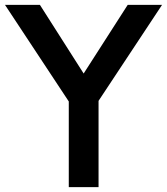

<svg xmlns="http://www.w3.org/2000/svg" viewBox="-28 -770 686 790"><path d="M638.8 -750 377.5 -355V0H255V-352.5L-7.5 -750H136.2L316.2 -467.5L497.5 -750Z"/></svg>

Font: Now Alt Medium
Style: Regular
Weight: 500
Designer: Alfredo Marco Pradil
Foundry: Alfredo Marco Pradil
Version: Version 1.002;PS 001.002;hotconv 1.0.88;makeotf.lib2.5.64775